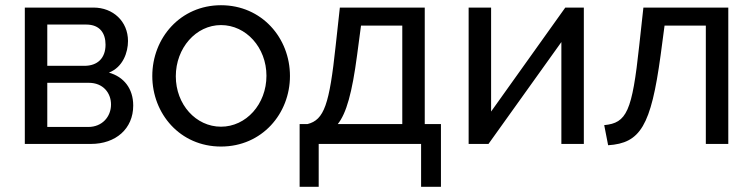

<svg xmlns="http://www.w3.org/2000/svg" viewBox="-20 -551 2881 735"><path d="M75 -522V0H328C423 0 490 -58 490 -147C490 -212 454 -257 397 -273C451 -294 470 -351 470 -394C470 -469 413 -522 338 -522ZM161 -299V-457H310C363 -457 384 -423 384 -380C384 -329 354 -299 303 -299ZM161 -65V-234H320C375 -234 405 -195 405 -151C405 -104 371 -65 318 -65Z M826 10C983 10 1090 -116 1090 -260C1090 -406 982 -531 826 -531C671 -531 563 -406 563 -260C563 -116 669 10 826 10ZM653 -259C653 -367 730 -455 826 -455C922 -455 1000 -369 1000 -261C1000 -152 922 -66 826 -66C730 -66 653 -151 653 -259Z M1127 164H1200V0H1592V164H1668V-76H1606V-522H1281L1265 -376C1241 -151 1221 -92 1157 -76H1127ZM1273 -76C1306 -117 1328 -196 1347 -340L1362 -453H1520V-76Z M1860 -522H1774V0H1850L2129 -390V0H2215V-522H2144L1860 -124Z M2308 5C2431 -3 2472 -68 2509 -340L2524 -453H2682V0H2768V-522H2443L2427 -376C2400 -124 2379 -80 2293 -72Z"/></svg>

Font: Raleway Med
Style: Regular
Weight: 500
Designer: Matt McInerney, Pablo Impallari, Rodrigo Fuenzalida
Foundry: Matt McInerney, Pablo Impallari, Rodrigo Fuenzalida
Version: Version 3.00 July 28, 2015